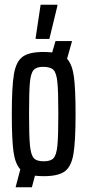

<svg xmlns="http://www.w3.org/2000/svg" viewBox="-20 -738 371 813"><path d="M300 -255Q300 -139 291 -86Q282 -33 254.5 -12.5Q227 8 165 8Q150 8 128 6L115 55H46L66 -21Q44 -45 37 -96.5Q30 -148 30 -255Q30 -371 39 -424Q48 -477 75.5 -497.5Q103 -518 165 -518Q179 -518 201 -516L215 -564H285L264 -489Q286 -465 293 -413Q300 -361 300 -255ZM227 -255Q227 -351 223 -390Q219 -429 206.5 -442Q194 -455 162 -455Q134 -455 122 -441Q110 -427 106.5 -387.5Q103 -348 103 -255Q103 -160 107 -121Q111 -82 123 -68.5Q135 -55 165 -55Q195 -55 207 -68.5Q219 -82 223 -121Q227 -160 227 -255ZM131 -573V-578L152 -718H223V-713L189 -573Z"/></svg>

Font: Saira Ultra Condensed Medium
Style: Regular
Weight: 500
Width: 1
Designer: Hector Gatti with collaboration of the Omnibus-Type team
Foundry: Omnibus-Type
Version: Version 1.001; ttfautohint (v1.8)